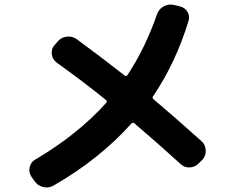

<svg xmlns="http://www.w3.org/2000/svg" viewBox="-20 -784 1040 838"><path d="M130.9 6.8 117.2 -12.7Q104.5 -31.2 109.4 -53.7Q114.3 -76.2 132.8 -86.9Q317.4 -195.3 443.4 -335Q449.2 -342.8 442.4 -347.7Q344.7 -426.8 227.5 -510.7Q209 -524.4 206.1 -547.4Q203.1 -570.3 217.8 -586.9L231.4 -602.5Q247.1 -621.1 271 -624Q294.9 -627 314.5 -613.3Q417 -538.1 524.4 -454.1Q531.2 -449.2 536.1 -456.1Q613.3 -572.3 665 -720.7Q672.9 -744.1 693.8 -755.9Q714.8 -767.6 738.3 -762.7L762.7 -756.8Q786.1 -752 797.9 -732.9Q809.6 -713.9 802.7 -692.4Q747.1 -509.8 648.4 -364.3Q642.6 -357.4 650.4 -350.6Q744.1 -271.5 860.4 -167Q877 -151.4 877.9 -127.4Q878.9 -103.5 863.3 -86.9L847.7 -71.3Q832 -54.7 808.6 -53.2Q785.2 -51.8 767.6 -68.4Q690.4 -139.6 567.4 -245.1Q559.6 -251 553.7 -245.1Q414.1 -88.9 212.9 26.4Q191.4 38.1 168 32.2Q144.5 26.4 130.9 6.8Z"/></svg>

Font: Rounded Mgen+ 1m bold
Style: Bold
Weight: 700
Designer: [Source Han Sans]
Ryoko NISHIZUKA  (kana & ideographs); Paul D. Hunt (Latin, Greek & Cyrillic); Wenlong ZHANG  (bopomofo
Version: Version 1.059.20150602